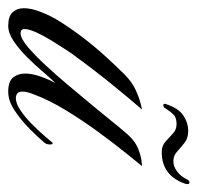

<svg xmlns="http://www.w3.org/2000/svg" viewBox="-49 -466 492 479"><g transform="rotate(90 197.5 -226.0)"><path d="M22 0Q-2 0 -12 -11Q-22 -22 -22 -39Q-22 -56 -14.5 -76.5Q-7 -97 4 -117Q23 -149 47.5 -181.5Q72 -214 97.5 -242Q123 -270 143 -290Q162 -309 182 -318Q202 -327 216.5 -330.5Q231 -334 231 -334Q209 -309 171.5 -263Q134 -217 96 -165Q92 -160 81.5 -144Q71 -128 59 -108.5Q47 -89 38.5 -70.5Q30 -52 30 -41Q30 -30 42 -31Q55 -32 76 -50Q97 -68 121 -94Q145 -120 166.5 -145.5Q188 -171 202 -188Q213 -201 229 -220.5Q245 -240 262 -261Q279 -282 293 -298Q309 -316 327 -323.5Q345 -331 358.5 -332.5Q372 -334 372 -334Q364 -324 340.5 -295Q317 -266 288 -226.5Q259 -187 233 -144.5Q207 -102 193 -64Q186 -47 186 -36Q186 -26 191 -22.5Q196 -19 202 -19Q216 -19 233.5 -31Q251 -43 267.5 -59.5Q284 -76 297 -91Q310 -106 314 -111Q318 -111 318 -105Q318 -96 314 -91Q299 -73 277.5 -52Q256 -31 232.5 -15.5Q209 0 186 0Q161 0 151 -12Q141 -24 141 -42Q141 -59 148 -79.5Q155 -100 165 -118Q153 -106 136.5 -86.5Q120 -67 100 -47Q80 -27 60 -13.5Q40 0 22 0ZM337 -383Q321 -383 310.5 -392.5Q300 -402 290.5 -411Q281 -420 267 -420Q251 -420 243.5 -412.5Q236 -405 227 -391Q225 -387 220 -387Q215 -387 217 -393Q227 -424 245 -436.5Q263 -449 285 -449Q302 -449 313.5 -440Q325 -431 335.5 -421.5Q346 -412 359 -412Q373 -412 385.5 -421.5Q398 -431 405 -446Q408 -452 412 -452Q419 -452 416 -442Q396 -383 337 -383Z"/></g></svg>

Font: Luxurious Script
Style: Regular
Weight: 400
Designer: Robert E. Leuschke
Foundry: Robert E. Leuschke
Version: Version 1.010; ttfautohint (v1.8.3)